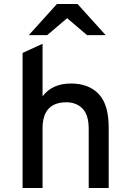

<svg xmlns="http://www.w3.org/2000/svg" viewBox="-20 -941 656 961"><path d="M93 -676 193 -722V-459Q242 -523 335 -523Q424 -523 474 -470.5Q524 -418 524 -303V0H424V-296Q424 -366 393 -397.5Q362 -429 312 -429Q193 -429 193 -298V0H93ZM316 -850 216 -765H124L265 -921H368L509 -765H416Z"/></svg>

Font: Overpass Mono Light
Style: Bold
Weight: 600
Monospace: yes
Designer: Delve Withrington, Dave Bailey
Foundry: Delve Fonts
Version: Version 1.000;DELV;Overpass